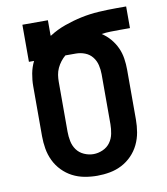

<svg xmlns="http://www.w3.org/2000/svg" viewBox="-83 -805 766 882"><g transform="rotate(-10 300.0 -363.5)"><path d="M300 8Q270 8 240.5 2.5Q211 -3 185 -16.5Q159 -30 138 -51.5Q117 -73 104 -100Q91 -127 86 -156.5Q81 -186 81 -215V-448Q81 -477 86.5 -506.5Q92 -536 105 -562H81V-735H200V-663H202Q236 -685 275.5 -699Q315 -713 355 -721.5Q395 -730 436.5 -732.5Q478 -735 519 -735H565V-634H519Q497 -634 475 -633.5Q453 -633 432 -630Q454 -616 471.5 -595.5Q489 -575 500 -551Q511 -527 515 -500.5Q519 -474 519 -448V-215Q519 -186 514 -156.5Q509 -127 496 -100Q483 -73 462 -51.5Q441 -30 415 -16.5Q389 -3 359.5 2.5Q330 8 300 8ZM300 -93Q322 -93 343.5 -102.5Q365 -112 378 -130Q391 -148 395.5 -170.5Q400 -193 400 -215V-448Q400 -469 395 -490.5Q390 -512 376.5 -529Q363 -546 342.5 -554Q322 -562 300 -562H251Q239 -552 229 -539Q219 -526 212 -511Q205 -496 202.5 -480Q200 -464 200 -448V-215Q200 -193 204.5 -170.5Q209 -148 222 -130Q235 -112 256.5 -102.5Q278 -93 300 -93Z"/></g></svg>

Font: Iosevka Extended
Style: Bold
Weight: 700
Width: 7
Monospace: yes
Designer: Belleve Invis
Foundry: Belleve Invis
Version: Version 32.5.0; ttfautohint (v1.8.4)